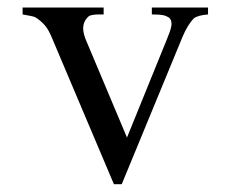

<svg xmlns="http://www.w3.org/2000/svg" viewBox="-20 -467 603 502"><path d="M523.9 -447.3V-429.2Q498 -427.2 487.3 -419.4Q470.7 -402.8 457 -370.1L298.3 14.6H277.8L117.2 -364.7Q107.4 -389.2 97.2 -400.9Q86.9 -412.6 73.2 -421.4Q68.8 -423.8 60.5 -425.3Q52.2 -426.8 39.1 -429.2V-447.3H251V-429.2H236.8Q227.5 -429.2 219.7 -427.5Q211.9 -425.8 208 -420.4Q198.2 -410.2 197.5 -394.5Q196.8 -378.9 208 -354.5L312 -107.4L416.5 -364.7Q425.3 -385.3 427.7 -397.5Q430.2 -409.7 424.8 -418Q421.9 -421.9 413.1 -425.5Q404.3 -429.2 377 -429.2V-447.3Z"/></svg>

Font: BabelStone Englisc
Style: Regular
Weight: 400
Designer: Andrew West
Foundry: BabelStone
Version: Version 1.000 June 24, 2023